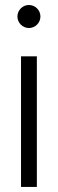

<svg xmlns="http://www.w3.org/2000/svg" viewBox="-20 -738 228 758"><path d="M63 0H125.5V-515.6H63ZM94.2 -627.4C119.1 -627.4 139.6 -647.9 139.6 -672.9C139.6 -697.8 119.1 -718.3 94.2 -718.3C69.3 -718.3 48.8 -697.8 48.8 -672.9C48.8 -647.9 69.3 -627.4 94.2 -627.4Z"/></svg>

Font: Raveo Display Display Light
Style: Regular
Weight: 300
Designer: Jakub Foglar, Rasmus Andersson (Inter)
Foundry: Jakubfoglar.com
Version: Version 1.100;Glyphs 3.2.3 (3260)